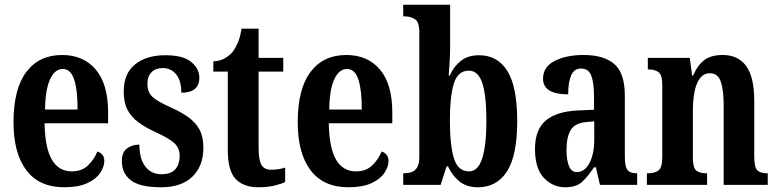

<svg xmlns="http://www.w3.org/2000/svg" viewBox="-20 -780 3280 810"><path d="M251 10Q145 10 91 -62Q37 -134 37 -264Q37 -405 91 -476.5Q145 -548 242 -548Q332 -548 384 -486.5Q436 -425 436 -306V-260H168Q170 -155 199 -106Q228 -57 283 -57Q325 -57 351 -82Q377 -107 391 -141Q403 -137 411.5 -127.5Q420 -118 420 -101Q420 -77 403 -51Q386 -25 348.5 -7.5Q311 10 251 10ZM307 -318Q308 -396 293.5 -442.5Q279 -489 245 -489Q211 -489 191 -445Q171 -401 170 -318Z M659 10Q570 10 532 -19.5Q494 -49 494 -100Q494 -138 516 -154Q538 -170 568 -170Q568 -110 593 -77.5Q618 -45 661 -45Q702 -45 720 -66.5Q738 -88 738 -122Q738 -155 716 -175.5Q694 -196 644 -219Q595 -241 564 -264Q533 -287 517.5 -317.5Q502 -348 502 -394Q502 -470 550 -508.5Q598 -547 677 -547Q753 -547 787 -518.5Q821 -490 821 -452Q821 -389 745 -389Q745 -440 723 -466.5Q701 -493 666 -493Q637 -493 619.5 -475.5Q602 -458 602 -427Q602 -391 623 -371.5Q644 -352 700 -327Q743 -308 774 -286Q805 -264 821.5 -233.5Q838 -203 838 -156Q838 -80 792 -35Q746 10 659 10Z M1069 10Q1008 10 974.5 -24.5Q941 -59 941 -147V-478H880V-521Q910 -523 930 -535Q950 -547 963 -563Q974 -578 983.5 -600Q993 -622 999 -659H1071V-536H1175V-478H1071V-155Q1071 -107 1082.5 -85.5Q1094 -64 1123 -64Q1156 -64 1183 -73V-12Q1169 -5 1140 2.5Q1111 10 1069 10Z M1450 10Q1344 10 1290 -62Q1236 -134 1236 -264Q1236 -405 1290 -476.5Q1344 -548 1441 -548Q1531 -548 1583 -486.5Q1635 -425 1635 -306V-260H1367Q1369 -155 1398 -106Q1427 -57 1482 -57Q1524 -57 1550 -82Q1576 -107 1590 -141Q1602 -137 1610.5 -127.5Q1619 -118 1619 -101Q1619 -77 1602 -51Q1585 -25 1547.5 -7.5Q1510 10 1450 10ZM1506 -318Q1507 -396 1492.5 -442.5Q1478 -489 1444 -489Q1410 -489 1390 -445Q1370 -401 1369 -318Z M1996 10Q1949 10 1918.5 -14.5Q1888 -39 1870 -78H1864L1839 0H1681V-49H1687Q1702 -49 1716.5 -54Q1731 -59 1740 -74Q1749 -89 1749 -120V-644Q1749 -687 1730.5 -699Q1712 -711 1686 -711H1681V-760H1879V-585Q1879 -558 1877 -521Q1875 -484 1873 -461H1877Q1894 -499 1924 -523Q1954 -547 2001 -547Q2079 -547 2120.5 -480.5Q2162 -414 2162 -269Q2162 -124 2119 -57Q2076 10 1996 10ZM1959 -57Q1997 -57 2014.5 -112.5Q2032 -168 2032 -271Q2032 -378 2014.5 -430Q1997 -482 1958 -482Q1912 -482 1895 -428.5Q1878 -375 1878 -270Q1878 -167 1895 -112Q1912 -57 1959 -57Z M2364 10Q2312 10 2274.5 -29.5Q2237 -69 2237 -152Q2237 -233 2282.5 -271.5Q2328 -310 2419 -314L2486 -317V-373Q2486 -430 2474.5 -460.5Q2463 -491 2431 -491Q2402 -491 2389.5 -462Q2377 -433 2377 -382Q2271 -382 2271 -448Q2271 -498 2320 -523Q2369 -548 2442 -548Q2528 -548 2572 -509.5Q2616 -471 2616 -377V-120Q2616 -79 2626.5 -64Q2637 -49 2665 -49H2668V0H2511L2494 -74H2486Q2459 -34 2435 -12Q2411 10 2364 10ZM2413 -54Q2447 -54 2467 -92.5Q2487 -131 2487 -191V-268L2453 -265Q2406 -261 2388 -232Q2370 -203 2370 -147Q2370 -104 2380.5 -79Q2391 -54 2413 -54Z M2709 0V-49H2714Q2742 -49 2758 -61Q2774 -73 2774 -119V-421Q2774 -464 2758.5 -475.5Q2743 -487 2717 -487H2713V-536H2890L2900 -461H2904Q2922 -504 2950.5 -526Q2979 -548 3029 -548Q3094 -548 3128 -501.5Q3162 -455 3162 -354V-120Q3162 -74 3175 -61.5Q3188 -49 3215 -49H3219V0H3033V-335Q3033 -399 3021 -435Q3009 -471 2975 -471Q2948 -471 2932 -448.5Q2916 -426 2909.5 -390Q2903 -354 2903 -313V-115Q2903 -72 2917.5 -60.5Q2932 -49 2959 -49H2963V0Z"/></svg>

Font: Noto Serif Tamil ExtraCondensed
Style: Bold
Weight: 700
Width: 2
Designer: Indian Type Foundry, Tom Grace, and the Monotype Design Team
Foundry: Monotype Imaging Inc.
Version: Version 2.004; ttfautohint (v1.8.4.7-5d5b)